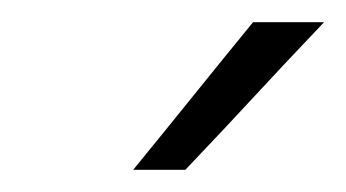

<svg xmlns="http://www.w3.org/2000/svg" viewBox="-20 -632 312 173"><path d="M100 -479Q127 -512 154 -545.5Q181 -579 208 -612H272Q233 -571 209.5 -545.5Q186 -520 147 -479Z"/></svg>

Font: Josefin Slab SemiBold
Style: Italic
Weight: 600
Italic angle: -12°
Designer: Santiago Orozco
Foundry: Typemade
Version: Version 2.000